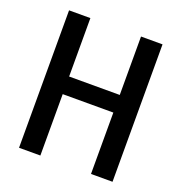

<svg xmlns="http://www.w3.org/2000/svg" viewBox="-130 -837 898 950"><g transform="rotate(20 319.0 -362.0)"><path d="M565.4 0Q565.4 -180.7 565.4 -723.6Q537.1 -723.6 452.1 -723.6Q452.1 -647.5 452.1 -416Q385.7 -416 185.5 -416Q185.5 -493.2 185.5 -723.6Q158.2 -723.6 73.2 -723.6Q73.2 -543 73.2 0Q101.6 0 185.5 0Q185.5 -81.1 185.5 -323.2Q252.9 -323.2 452.1 -323.2Q452.1 -242.2 452.1 0Q480.5 0 565.4 0Z"/></g></svg>

Font: DaxlinePro-Medium
Style: Medium
Weight: 400
Designer: Hans Reichel
Version: Version 7.502; 2006